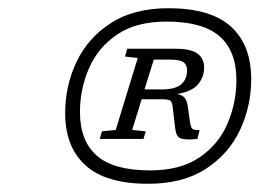

<svg xmlns="http://www.w3.org/2000/svg" viewBox="-20 -737 631 467"><path d="M390 -717Q492.5 -717 541.8 -672.2Q591 -627.5 591 -544.5Q591 -478.5 563.5 -420.2Q536 -362 480.2 -326Q424.5 -290 340 -290Q237.5 -290 188 -334.8Q138.5 -379.5 138.5 -462Q138.5 -528.5 166.2 -586.8Q194 -645 249.8 -681Q305.5 -717 390 -717ZM345 -322.5Q418.5 -322.5 465 -354Q511.5 -385.5 533.2 -436Q555 -486.5 555 -542.5Q555 -613 514 -648.8Q473 -684.5 385 -684.5Q311 -684.5 264.8 -653Q218.5 -621.5 196.5 -571Q174.5 -520.5 174.5 -464.5Q174.5 -394 215.8 -358.2Q257 -322.5 345 -322.5ZM465.5 -420.5 460 -399Q429.5 -396 418.8 -400.8Q408 -405.5 406 -426L400.5 -473Q399 -488 394.8 -491.8Q390.5 -495.5 374 -495.5H324.5L301.5 -421L334.5 -417.5L329 -399H222.5L228 -417.5L261.5 -421L315 -596L284 -599.5L289.5 -618.5H405Q445.5 -618.5 461 -606.2Q476.5 -594 476.5 -573Q476.5 -549 461.2 -531.5Q446 -514 411 -508.5Q425.5 -505.5 430.8 -496.8Q436 -488 437.5 -473.5L442 -441Q444 -427 447.8 -423.8Q451.5 -420.5 465.5 -420.5ZM393.5 -592H354L331.5 -519.5H374Q406 -519.5 420.5 -531.8Q435 -544 435 -566Q435 -579.5 426 -585.8Q417 -592 393.5 -592Z"/></svg>

Font: Newsreader Caption Light
Style: Italic
Weight: 300
Italic angle: -17°
Designer: Hugues Gentile
Foundry: Production Type
Version: Version 1.001